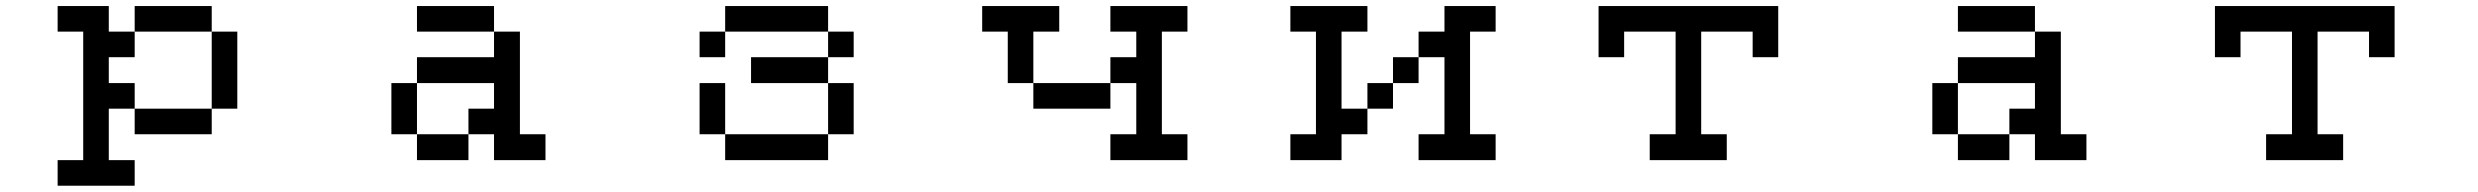

<svg xmlns="http://www.w3.org/2000/svg" viewBox="-20 -462 8040 623"><path d="M167 57.6H250V-359.4H167V-442.4H333V-359.4H417V-276.4H333V-192.4H417V-109.4H333V57.6H417V140.6H167ZM417 -109.4H667V-26.4H417ZM667 -109.4V-359.4H417V-442.4H667V-359.4H750V-109.4Z M1250 -26.4V-192.4H1333V-276.4H1583V-359.4H1667V-26.4H1750V57.6H1583V-26.4H1500V-109.4H1583V-192.4H1333V-26.4H1500V57.6H1333V-26.4ZM1583 -359.4H1333V-442.4H1583Z M2417 -192.4V-276.4H2667V-192.4ZM2250 -276.4V-359.4H2333V-276.4ZM2250 -26.4V-192.4H2333V-26.4H2667V-192.4H2750V-26.4H2667V57.6H2333V-26.4ZM2667 -276.4V-359.4H2750V-276.4ZM2667 -359.4H2333V-442.4H2667Z M3583 -26.4H3667V-192.4H3583V-276.4H3667V-359.4H3583V-442.4H3833V-359.4H3750V-26.4H3833V57.6H3583ZM3167 -359.4V-442.4H3417V-359.4H3333V-192.4H3250V-359.4ZM3583 -192.4V-109.4H3333V-192.4Z M4167 -26.4H4250V-359.4H4167V-442.4H4417V-359.4H4333V-109.4H4417V-26.4H4333V57.6H4167ZM4583 -276.4V-192.4H4500V-109.4H4417V-192.4H4500V-276.4ZM4583 -276.4V-359.4H4667V-442.4H4833V-359.4H4750V-26.4H4833V57.6H4583V-26.4H4667V-276.4Z M5167 -276.4V-442.4H5750V-276.4H5667V-359.4H5500V-26.4H5583V57.6H5333V-26.4H5417V-359.4H5250V-276.4Z M6250 -26.4V-192.4H6333V-276.4H6583V-359.4H6667V-26.4H6750V57.6H6583V-26.4H6500V-109.4H6583V-192.4H6333V-26.4H6500V57.6H6333V-26.4ZM6583 -359.4H6333V-442.4H6583Z M7167 -276.4V-442.4H7750V-276.4H7667V-359.4H7500V-26.4H7583V57.6H7333V-26.4H7417V-359.4H7250V-276.4Z"/></svg>

Font: KH Dot kagurazaka 12
Style: Regular
Weight: 400
Designer: Original version for X68000 by Keitarou Hiraki (http://hp.vector.co.jp/authors/VA000874/) / TrueType conversion by Homem
Version: Version 1.00.20150527